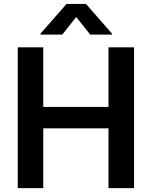

<svg xmlns="http://www.w3.org/2000/svg" viewBox="-20 -972 784 992"><path d="M71.7 0V-727.3H203.5V-419.4H540.5V-727.3H672.6V0H540.5V-308.9H203.5V0ZM446 -793.3 373.9 -884.2 301.8 -793.3H189.3V-798.3L323.9 -951.7H424.4L558.6 -798.3V-793.3Z"/></svg>

Font: InterMG SemiBold
Style: Regular
Weight: 600
Designer: Rasmus Andersson
Foundry: rsms
Version: Version 3.019;December 26, 2023;FontCreator 15.0.0.2955 64-b